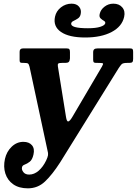

<svg xmlns="http://www.w3.org/2000/svg" viewBox="-20 -1014 746 1047"><path d="M598 -994Q630 -994 647 -973.5Q664 -953 657 -922Q645.5 -869.5 588.8 -839.5Q532 -809.5 444.5 -809.5Q356.5 -809.5 312.5 -839.8Q268.5 -870 280 -923Q286.5 -953.5 312.2 -973.8Q338 -994 370.5 -994Q397.5 -994 411.2 -977.5Q425 -961 420 -937.5Q417 -921.5 405 -913.5Q393 -905.5 381.5 -900.2Q370 -895 368.5 -887Q362.5 -860 459.5 -860Q502.5 -860 526.8 -867.8Q551 -875.5 554 -887Q555.5 -895.5 546.5 -900.5Q537.5 -905.5 528.8 -913.5Q520 -921.5 523.5 -937.5Q528.5 -961 549.8 -977.5Q571 -994 598 -994ZM7 -147.5Q16 -187.5 43.8 -214Q71.5 -240.5 107.5 -240.5Q138.5 -240.5 154.2 -222Q170 -203.5 162.5 -171Q156 -142.5 141.8 -131.8Q127.5 -121 114.8 -116.5Q102 -112 100 -102Q97 -88.5 107.5 -75.2Q118 -62 139 -62Q166.5 -62 190.8 -83Q215 -104 232 -139.5Q240 -156.5 241.8 -167.5Q243.5 -178.5 239 -193.5L141 -650.5Q137.5 -664 132.8 -667.5Q128 -671 109.5 -671H103Q95.5 -671 91.2 -673.2Q87 -675.5 87 -685V-732Q87 -750 105.5 -750H343.5Q354.5 -750 358 -745.8Q361.5 -741.5 361.5 -730V-695.5Q360.5 -682 355.2 -676.5Q350 -671 336.5 -671H319Q302 -671 298 -667.5Q294 -664 295.5 -653L340 -376Q344 -350 352.5 -351.8Q361 -353.5 374 -375.5L536 -651Q545 -666.5 540.8 -668.8Q536.5 -671 515 -671H504.5Q494.5 -671 491.2 -674.5Q488 -678 488 -688.5V-728Q488 -740.5 493.8 -745.2Q499.5 -750 512 -750H689.5Q700 -750 703 -745.8Q706 -741.5 706 -731V-693Q706 -680 701.8 -675.5Q697.5 -671 684 -671H673Q650 -671 643 -663.5Q636 -656 626.5 -641.5L308 -128.5Q264.5 -61 225.2 -24Q186 13 132 13Q83.5 13 52.2 -9Q21 -31 9.2 -67.8Q-2.5 -104.5 7 -147.5Z"/></svg>

Font: Besley* Condensed Semi
Style: Italic
Weight: 600
Width: 3
Italic angle: -13°
Designer: Owen Earl
Foundry: indestructible type*
Version: Version 3.000; ttfautohint (v1.8.3)